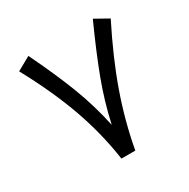

<svg xmlns="http://www.w3.org/2000/svg" viewBox="-150 -793 915 930"><g transform="rotate(-30 307.5 -328.0)"><path d="M269 0Q247.6 -149.9 195.3 -297.4Q143.1 -444.8 51.3 -613.8L127.4 -656.2Q196.3 -514.6 240.5 -399.9Q284.7 -285.2 310.1 -165Q335.4 -280.8 377.7 -393.6Q419.9 -506.3 487.8 -656.2L563.5 -613.8Q477.5 -443.4 425.5 -295.9Q373.5 -148.4 346.7 0Z"/></g></svg>

Font: Samim FD-WOL
Style: FD-WOL
Weight: 400
Foundry: DejaVu fonts team - Redesigned by Saber Rastikerdar
Version: Version 4.0.0